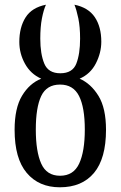

<svg xmlns="http://www.w3.org/2000/svg" viewBox="-20 -785 512 815"><path d="M234 10Q145 10 93.5 -51Q42 -112 42 -234Q42 -326 73.5 -378.5Q105 -431 155 -451Q110 -471 86 -514.5Q62 -558 62 -607Q62 -669 88.5 -711Q115 -753 175 -765Q165 -743 158 -707Q151 -671 151 -621Q151 -556 168 -515Q185 -474 236 -474Q288 -474 304 -515Q320 -556 320 -621Q320 -671 312.5 -707Q305 -743 296 -765Q355 -753 382.5 -712Q410 -671 410 -608Q410 -561 387 -516Q364 -471 318 -451Q366 -430 398 -378Q430 -326 430 -234Q430 -112 379 -51Q328 10 234 10ZM235 -39Q292 -39 316 -90.5Q340 -142 340 -235Q340 -329 315.5 -377.5Q291 -426 235 -426Q178 -426 155 -377.5Q132 -329 132 -235Q132 -142 155 -90.5Q178 -39 235 -39Z"/></svg>

Font: Noto Serif ExtraCondensed
Style: Regular
Weight: 400
Width: 2
Designer: Monotype Design Team
Foundry: Monotype Imaging Inc.
Version: Version 2.015